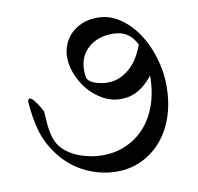

<svg xmlns="http://www.w3.org/2000/svg" viewBox="-75 -708 836 809"><g transform="rotate(-10 343.5 -303.5)"><path d="M131 -84Q107 -113 91.5 -141.5Q76 -170 66.5 -200.5Q57 -231 52 -263.5Q47 -296 44 -332Q46 -344 53 -344Q59 -344 67 -335Q75 -326 82.5 -315Q90 -304 96 -293Q102 -282 103 -279Q105 -260 106 -238.5Q107 -217 110.5 -196.5Q114 -176 121.5 -156.5Q129 -137 143 -121Q159 -103 180 -90.5Q201 -78 224.5 -70Q248 -62 271.5 -58.5Q295 -55 315 -55Q368 -55 414.5 -75Q461 -95 495.5 -133Q530 -171 549.5 -226Q569 -281 569 -351Q541 -315 507 -295Q473 -275 432 -275Q392 -275 356.5 -294.5Q321 -314 295 -344.5Q269 -375 253.5 -413Q238 -451 238 -488Q238 -513 247.5 -538.5Q257 -564 276 -584Q295 -604 324 -617Q353 -630 392 -630Q444 -630 487.5 -600.5Q531 -571 562.5 -524Q594 -477 612 -417Q630 -357 630 -295Q630 -228 611 -169.5Q592 -111 556.5 -68.5Q521 -26 471.5 -1.5Q422 23 362 23Q297 23 235.5 -5Q174 -33 131 -84ZM306 -381Q317 -367 342.5 -360Q368 -353 388 -353Q418 -353 443 -364.5Q468 -376 488 -395Q508 -414 522 -438.5Q536 -463 545 -488Q528 -522 503.5 -537Q479 -552 443 -552Q380 -552 339.5 -516.5Q299 -481 299 -421Q299 -411 300 -400.5Q301 -390 306 -381Z"/></g></svg>

Font: Asar
Style: Regular
Weight: 400
Designer: Eben Sorkin
Foundry: Eben Sorkin, Pria Ravichandran
Version: Version 1.003; ttfautohint (v1.3) -l 8 -r 50 -G 0 -x 0 -H 45